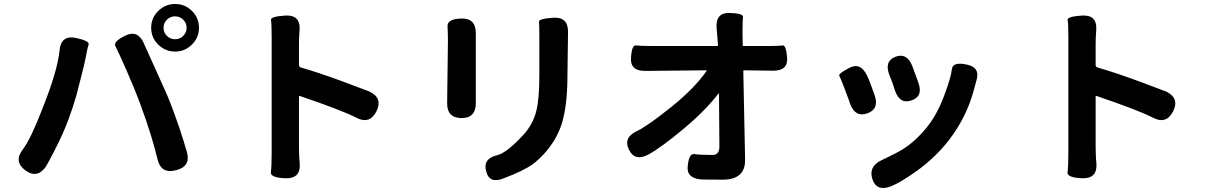

<svg xmlns="http://www.w3.org/2000/svg" viewBox="-20 -859 6070 964"><path d="M210 -22Q166 40 107 -4Q48 -48 94 -108Q134 -160 192 -311Q269 -503 279 -606Q286 -683 359 -669Q431 -654 425 -635Q419 -616 416 -599Q409 -561 400 -523L383 -456Q374 -419 364 -382Q348 -325 324 -260Q297 -187 256.5 -108.5Q216 -30 210 -22ZM862 -4Q789 15 771 -59Q743 -177 686 -332Q657 -411 614.5 -507.5Q572 -604 559.5 -627Q547 -650 609 -680Q671 -711 702 -642L806 -411Q822 -376 836 -340Q885 -213 918 -97Q939 -24 866 -5ZM859 -600Q810 -600 774.5 -635Q739 -670 739 -719.5Q739 -769 774.5 -804Q810 -839 859.5 -839Q909 -839 944 -804Q979 -769 979 -719.5Q979 -670 943.5 -635Q908 -600 859 -600ZM859 -662Q883 -662 900 -679Q917 -696 917 -719.5Q917 -743 900 -760Q883 -777 859 -777Q835 -777 818 -760Q801 -743 801 -719.5Q801 -696 818 -679Q835 -662 859 -662Z M1413 36Q1336 33 1340 5Q1344 -23 1344 -96V-671Q1344 -741 1340.5 -758.5Q1337 -776 1413 -781Q1490 -785 1484 -707Q1481 -671 1481 -635V-534Q1481 -523 1491 -520Q1582 -494 1706 -448Q1830 -402 1836 -399Q1903 -366 1870 -300Q1836 -233 1769 -268Q1703 -303 1486 -377Q1481 -379 1481 -374V-132Q1481 -96 1483 -60L1485 -38Q1490 39 1413 36Z M2510 36Q2438 66 2421 2Q2403 -63 2477 -80Q2523 -91 2606 -180Q2656 -234 2673 -303Q2688 -363 2688 -486V-676Q2688 -734 2686 -749.5Q2684 -765 2758 -770Q2833 -775 2832 -698L2829 -478Q2829 -326 2799 -233Q2773 -155 2713 -88Q2668 -39 2629 -18Q2594 2 2557 17ZM2297 -266Q2224 -267 2225 -342L2229 -655Q2229 -691 2227 -727Q2225 -764 2297 -766Q2369 -768 2369 -692V-341Q2369 -266 2297 -266Z M3609 43Q3521 43 3501 42Q3425 36 3433 -27Q3440 -90 3466 -85.5Q3492 -81 3557 -81Q3592 -81 3592 -123L3590 -388Q3590 -393 3587 -389Q3522 -304 3412 -212Q3298 -117 3235 -83Q3168 -47 3138 -107Q3108 -167 3176 -200Q3230 -225 3353 -324Q3467 -416 3527 -502Q3530 -506 3525 -506L3220 -503Q3144 -502 3148 -568Q3152 -634 3173 -631Q3194 -628 3254 -628H3580Q3585 -628 3585 -633L3578 -718Q3572 -796 3643 -794Q3713 -792 3710.5 -773.5Q3708 -755 3708 -700L3709 -633Q3709 -628 3714 -628H3834Q3890 -628 3908.5 -631Q3927 -634 3932 -569Q3937 -503 3860 -504L3717 -506Q3712 -506 3712 -501L3721 -58Q3723 43 3609 43Z M4452 77Q4381 104 4360 40Q4340 -23 4405 -54L4448 -75Q4480 -90 4510 -108Q4577 -149 4636 -223Q4686 -286 4721 -380Q4755 -471 4759 -510.5Q4763 -550 4833 -535Q4904 -521 4882 -453Q4880 -448 4871 -413Q4835 -273 4744 -155Q4677 -69 4586 -3Q4501 58 4452 77ZM4335 -290Q4274 -268 4248 -338L4244 -351Q4231 -386 4218 -421Q4200 -467 4194 -478Q4188 -489 4244 -518Q4300 -548 4333 -480Q4346 -454 4371 -382Q4396 -312 4335 -290ZM4557 -355Q4497 -334 4473 -406Q4462 -443 4448 -476L4446 -481Q4418 -551 4476 -574Q4534 -596 4561 -526L4590 -447Q4617 -376 4557 -355Z M5413 36Q5336 33 5340 5Q5344 -23 5344 -96V-671Q5344 -741 5340.5 -758.5Q5337 -776 5413 -781Q5490 -785 5484 -707Q5481 -671 5481 -635V-534Q5481 -523 5491 -520Q5582 -494 5706 -448Q5830 -402 5836 -399Q5903 -366 5870 -300Q5836 -233 5769 -268Q5703 -303 5486 -377Q5481 -379 5481 -374V-132Q5481 -96 5483 -60L5485 -38Q5490 39 5413 36Z"/></svg>

Font: Resource Han Rounded JP
Style: Bold
Weight: 700
Designer: Cyano Hao (round all glyphs); Ryoko NISHIZUKA 西塚涼子 (kana, bopomofo & ideographs); Paul D. Hunt (Latin, Greek & Cyrillic)
Foundry: Cyano Hao
Version: 0.990